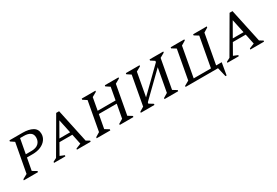

<svg xmlns="http://www.w3.org/2000/svg" viewBox="51 -1496 3704 2570"><g transform="rotate(-30 1903.0 -211.5)"><path d="M10 0 13 -16 85 -56 168 -504 109 -544 112 -560H314Q410 -560 468.5 -527Q527 -494 527 -422Q527 -373 498 -332.5Q469 -292 415 -268Q361 -244 286 -244H200L165 -56L232 -16L229 0ZM250 -515 208 -289H292Q368 -289 404.5 -324Q441 -359 441 -415Q441 -466 405.5 -490.5Q370 -515 305 -515Z M477 0 480 -16 534 -44 837 -565H882L993 -47L1046 -16L1043 0H831L834 -16L911 -47L878 -204H679L588 -44L656 -16L652 0ZM703 -247H869L824 -458Z M1136 0 1139 -16 1205 -56 1287 -504 1226 -544 1229 -560H1441L1438 -544L1367 -504L1332 -312H1609L1644 -504L1583 -544L1586 -560H1798L1795 -544L1724 -504L1642 -56L1707 -16L1704 0H1493L1495 -16L1562 -56L1601 -267H1324L1285 -56L1350 -16L1347 0Z M1818 0 1821 -16 1887 -56 1969 -504 1908 -544 1911 -560H2123L2120 -544L2049 -504L1983 -144L2332 -485L2336 -504L2275 -544L2278 -560H2490L2487 -544L2416 -504L2334 -56L2399 -16L2396 0H2185L2187 -16L2254 -56L2320 -415L1971 -75L1967 -56L2032 -16L2029 0Z M3012 0H2510L2513 -16L2584 -56L2666 -504L2601 -544L2604 -560H2815L2813 -544L2746 -504L2662 -45H2929L3013 -504L2948 -544L2951 -560H3162L3159 -544L3093 -504L3009 -45H3095L3063 142H3046Z M3157 0 3160 -16 3214 -44 3517 -565H3562L3673 -47L3726 -16L3723 0H3511L3514 -16L3591 -47L3558 -204H3359L3268 -44L3336 -16L3332 0ZM3383 -247H3549L3504 -458Z"/></g></svg>

Font: Spectral SC
Style: Italic
Weight: 400
Italic angle: -10°
Designer: Jean-Baptiste Levee
Foundry: Production Type
Version: Version 2.001